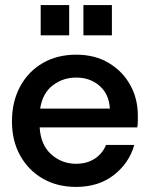

<svg xmlns="http://www.w3.org/2000/svg" viewBox="-20 -723 597 755"><path d="M279 12Q205 12 148.5 -20.5Q92 -53 59.5 -111Q27 -169 27 -246Q27 -323 59 -382.5Q91 -442 148 -475Q205 -508 280 -508Q353 -508 407.5 -475.5Q462 -443 492 -389Q522 -335 522 -269Q522 -259 522 -247.5Q522 -236 520 -222H136Q140 -153 181.5 -116Q223 -79 279 -79Q322 -79 352.5 -99Q383 -119 397 -153H508Q488 -82 428 -35Q368 12 279 12ZM280 -418Q227 -418 187 -387Q147 -356 138 -296H412Q409 -352 372 -385Q335 -418 280 -418ZM308 -584V-703H420V-584ZM140 -584V-703H252V-584Z"/></svg>

Font: HostGroteskMedium
Style: Regular
Weight: 500
Designer: Doukan Karapınar based on Poppins by Indian Type Foundry, Jonny Pinhorn
Foundry: Element Type
Version: Version 1.001; ttfautohint (v1.8.4.7-5d5b)